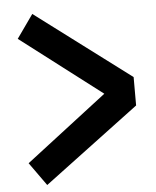

<svg xmlns="http://www.w3.org/2000/svg" viewBox="-54 -816 705 868"><g transform="rotate(-5 298.0 -382.0)"><path d="M125 6.8 49.8 -98.6 418 -381.8 49.8 -663.1 125 -769.5 556.6 -445.3V-316.4Z"/></g></svg>

Font: Gothic A1 ExtraBold
Style: Regular
Weight: 800
Designer: HanYang I&C Co.,Ltd.
Foundry: HanYang I&C Co.,Ltd.
Version: Version 2.50